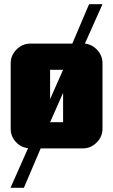

<svg xmlns="http://www.w3.org/2000/svg" viewBox="-20 -708 540 916"><path d="M405 -688H469L385 -500Q420 -496 444.5 -469Q469 -442 469 -406V-94Q469 -56 441 -28Q413 0 375 0H174L94 188H30L114 -1Q79 -5 55 -31.5Q31 -58 31 -94V-406Q31 -444 59 -472Q87 -500 125 -500H325ZM219 -125H281V-265ZM219 -235 281 -375H219Z"/></svg>

Font: CostaRica
Style: Normal
Weight: 900
Version: Version 1.3